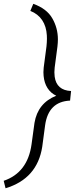

<svg xmlns="http://www.w3.org/2000/svg" viewBox="-86 -799 432 1017"><path d="M-56.6 198.2C55.2 164.6 120.1 91.3 137.7 -21.5L152.8 -134.3C164.1 -218.8 208.5 -262.7 285.2 -266.1L290.5 -316.9C239.3 -319.3 210 -344.7 203.6 -393.1C202.6 -400.4 202.1 -408.2 202.1 -416C202.1 -423.8 202.6 -432.1 203.6 -440.9L218.3 -552.7C219.7 -565.9 220.7 -578.1 220.7 -590.3C220.7 -630.9 210.4 -668.5 190.9 -702.1C171.4 -736.3 137.7 -761.7 90.3 -778.8L74.7 -741.2C128.9 -720.2 158.7 -674.3 162.1 -611.8C162.6 -606 162.6 -600.1 162.6 -594.2C162.6 -581.1 161.6 -566.9 160.2 -553.2L145.5 -441.4C144.5 -433.1 144 -424.8 144 -416.5C144 -410.2 144.5 -403.3 145 -397C149.4 -347.7 172.9 -310.1 211.9 -292C147 -266.1 108.4 -218.3 96.7 -148.4L81.1 -34.7C67.4 65.4 18.1 129.9 -66.4 158.7Z"/></svg>

Font: Roboto Light
Style: Italic
Weight: 300
Italic angle: -12°
Designer: Google
Version: Version 2.137; 2017